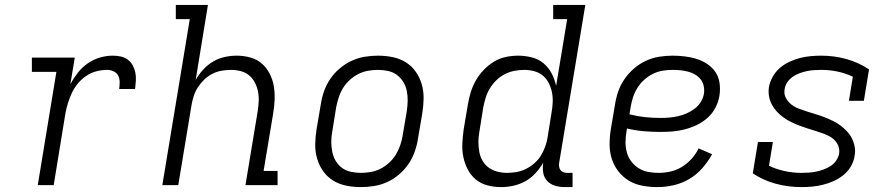

<svg xmlns="http://www.w3.org/2000/svg" viewBox="-20 -755 3640 783"><path d="M134 0 210 -462H110V-520H285L267 -412Q280 -436 297.5 -458.5Q315 -481 338.5 -497Q362 -513 388 -520.5Q414 -528 440 -528Q457 -528 473 -524.5Q489 -521 501.5 -511.5Q514 -502 521.5 -488Q529 -474 532 -458.5Q535 -443 534 -426Q533 -409 531 -392H466Q468 -406 468 -420.5Q468 -435 462 -446.5Q456 -458 443.5 -464Q431 -470 417 -470Q396 -470 374 -464.5Q352 -459 332.5 -446Q313 -433 298 -415Q283 -397 273.5 -377Q264 -357 257.5 -336Q251 -315 247 -294L199 0Z M642 0 754 -677H697V-735H828L778 -429Q791 -452 809 -471.5Q827 -491 849 -504Q871 -517 896 -522.5Q921 -528 945 -528Q974 -528 1001 -520.5Q1028 -513 1047.5 -496Q1067 -479 1079.5 -455Q1092 -431 1096.5 -404Q1101 -377 1100 -349Q1099 -321 1094 -292L1055 -58H1112V0H981L1031 -302Q1034 -322 1035 -342.5Q1036 -363 1032 -382.5Q1028 -402 1019 -419Q1010 -436 995.5 -448Q981 -460 961.5 -465Q942 -470 922 -470Q903 -470 883 -466.5Q863 -463 845 -453.5Q827 -444 812.5 -430Q798 -416 787 -399Q776 -382 770 -363Q764 -344 761 -326L707 0Z M1452 8Q1421 8 1391.5 2Q1362 -4 1338 -19Q1314 -34 1297.5 -57.5Q1281 -81 1273 -109Q1265 -137 1265.5 -167Q1266 -197 1271 -228L1288 -328Q1292 -355 1301 -381.5Q1310 -408 1326 -432Q1342 -456 1365 -475.5Q1388 -495 1414 -507Q1440 -519 1467 -523.5Q1494 -528 1521 -528Q1552 -528 1581.5 -522Q1611 -516 1635 -501Q1659 -486 1675.5 -462.5Q1692 -439 1700 -411Q1708 -383 1707.5 -353Q1707 -323 1702 -292L1685 -192Q1681 -165 1672 -138.5Q1663 -112 1647 -88Q1631 -64 1608.5 -44.5Q1586 -25 1560 -13Q1534 -1 1506.5 3.5Q1479 8 1452 8ZM1452 -50Q1472 -50 1492 -53.5Q1512 -57 1531 -66.5Q1550 -76 1566.5 -91Q1583 -106 1594 -124Q1605 -142 1612 -162Q1619 -182 1622 -202L1639 -302Q1642 -323 1642.5 -343.5Q1643 -364 1639 -384Q1635 -404 1624.5 -421Q1614 -438 1598.5 -449.5Q1583 -461 1563 -465.5Q1543 -470 1522 -470Q1502 -470 1481.5 -466.5Q1461 -463 1442 -453.5Q1423 -444 1406.5 -429Q1390 -414 1379 -396Q1368 -378 1361.5 -358Q1355 -338 1351 -318L1335 -218Q1331 -197 1331 -176.5Q1331 -156 1335 -136Q1339 -116 1349 -99Q1359 -82 1374.5 -70.5Q1390 -59 1410.5 -54.5Q1431 -50 1452 -50Z M2024 8Q1995 8 1968 1Q1941 -6 1920.5 -23Q1900 -40 1887.5 -64Q1875 -88 1869.5 -115Q1864 -142 1865.5 -170.5Q1867 -199 1871 -228L1888 -328Q1892 -353 1899.5 -378Q1907 -403 1920 -426Q1933 -449 1952 -469Q1971 -489 1993.5 -503Q2016 -517 2042 -522.5Q2068 -528 2093 -528Q2121 -528 2148.5 -521Q2176 -514 2196.5 -497Q2217 -480 2229.5 -456Q2242 -432 2248 -405L2293 -677H2236V-735H2367L2260 -89Q2259 -81 2260.5 -73.5Q2262 -66 2266.5 -60.5Q2271 -55 2278 -52.5Q2285 -50 2293 -50H2315V8H2283Q2263 8 2244 2.5Q2225 -3 2212 -16.5Q2199 -30 2195.5 -49.5Q2192 -69 2195 -89L2196 -92Q2182 -69 2164 -49Q2146 -29 2122.5 -16Q2099 -3 2073.5 2.5Q2048 8 2024 8ZM2048 -50Q2068 -50 2087 -53.5Q2106 -57 2124.5 -66Q2143 -75 2159 -89Q2175 -103 2185.5 -120Q2196 -137 2203 -156Q2210 -175 2213 -194L2229 -294Q2233 -316 2234 -337Q2235 -358 2231 -378Q2227 -398 2218 -416Q2209 -434 2194 -446.5Q2179 -459 2159 -464.5Q2139 -470 2118 -470Q2098 -470 2077.5 -466Q2057 -462 2038.5 -452.5Q2020 -443 2004.5 -428Q1989 -413 1978 -395Q1967 -377 1961 -357.5Q1955 -338 1951 -318L1935 -218Q1931 -198 1931 -177Q1931 -156 1934.5 -136.5Q1938 -117 1947.5 -100Q1957 -83 1973 -71.5Q1989 -60 2008.5 -55Q2028 -50 2048 -50Z M2661 8Q2630 8 2600 2.5Q2570 -3 2545 -18Q2520 -33 2502 -56Q2484 -79 2475 -107Q2466 -135 2466 -166Q2466 -197 2471 -228L2488 -328Q2492 -355 2501 -381.5Q2510 -408 2526.5 -432Q2543 -456 2565.5 -475.5Q2588 -495 2614 -507Q2640 -519 2667.5 -523.5Q2695 -528 2722 -528Q2747 -528 2772.5 -525Q2798 -522 2821.5 -514.5Q2845 -507 2865 -493.5Q2885 -480 2898 -460.5Q2911 -441 2914.5 -416Q2918 -391 2914 -365Q2910 -340 2898 -316.5Q2886 -293 2866 -275Q2846 -257 2822 -245.5Q2798 -234 2773 -227.5Q2748 -221 2723.5 -219Q2699 -217 2674 -217Q2639 -217 2604.5 -220Q2570 -223 2537 -231L2535 -219Q2531 -197 2531 -175Q2531 -153 2536.5 -133Q2542 -113 2554.5 -96.5Q2567 -80 2584.5 -69Q2602 -58 2623 -54Q2644 -50 2666 -50Q2690 -50 2714.5 -55.5Q2739 -61 2761 -74.5Q2783 -88 2800.5 -107.5Q2818 -127 2829 -150L2884 -126Q2867 -95 2843.5 -68.5Q2820 -42 2790 -24.5Q2760 -7 2726.5 0.5Q2693 8 2661 8ZM2674 -274Q2691 -274 2709 -275.5Q2727 -277 2745 -281Q2763 -285 2780 -292.5Q2797 -300 2812.5 -311.5Q2828 -323 2838 -339.5Q2848 -356 2851 -374Q2853 -390 2849.5 -405.5Q2846 -421 2836.5 -432.5Q2827 -444 2814 -451.5Q2801 -459 2785.5 -463Q2770 -467 2754.5 -468.5Q2739 -470 2722 -470Q2702 -470 2681.5 -466.5Q2661 -463 2642 -453.5Q2623 -444 2606.5 -429Q2590 -414 2579 -396Q2568 -378 2561.5 -358Q2555 -338 2552 -319L2547 -289Q2577 -281 2609 -277.5Q2641 -274 2674 -274Z M3248 8Q3193 8 3142.5 -6Q3092 -20 3050 -48L3071 -176H3132L3116 -79Q3145 -65 3179 -57.5Q3213 -50 3248 -50Q3263 -50 3278 -51Q3293 -52 3308 -55Q3323 -58 3338 -63.5Q3353 -69 3366.5 -77.5Q3380 -86 3389.5 -99.5Q3399 -113 3402 -128Q3405 -147 3397 -164Q3389 -181 3374.5 -191.5Q3360 -202 3342.5 -208.5Q3325 -215 3307.5 -220.5Q3290 -226 3272.5 -231.5Q3255 -237 3238 -243.5Q3221 -250 3205 -258Q3189 -266 3174.5 -276.5Q3160 -287 3148 -300Q3136 -313 3127.5 -329Q3119 -345 3116 -363.5Q3113 -382 3116 -401Q3120 -422 3131.5 -442.5Q3143 -463 3160.5 -478Q3178 -493 3199.5 -503Q3221 -513 3242.5 -518.5Q3264 -524 3286 -526Q3308 -528 3329 -528Q3383 -528 3432.5 -514Q3482 -500 3524 -472L3503 -344H3442L3458 -442Q3429 -456 3396.5 -463Q3364 -470 3330 -470Q3315 -470 3300 -469Q3285 -468 3270.5 -465Q3256 -462 3241 -456.5Q3226 -451 3213 -442Q3200 -433 3191 -420Q3182 -407 3180 -392Q3176 -373 3184.5 -356.5Q3193 -340 3207 -329Q3221 -318 3238.5 -311.5Q3256 -305 3273.5 -299.5Q3291 -294 3309 -288.5Q3327 -283 3343.5 -276.5Q3360 -270 3376.5 -262Q3393 -254 3407 -243.5Q3421 -233 3433.5 -220Q3446 -207 3454 -191Q3462 -175 3465.5 -156.5Q3469 -138 3465 -119Q3462 -97 3450 -76.5Q3438 -56 3419.5 -41Q3401 -26 3379.5 -16.5Q3358 -7 3336 -1.5Q3314 4 3292 6Q3270 8 3248 8Z"/></svg>

Font: Iosevka HT Light Extended
Style: Italic
Weight: 300
Width: 7
Italic angle: -9°
Monospace: yes
Designer: Belleve Invis
Foundry: Belleve Invis
Version: Version 32.3.0; ttfautohint (v1.8.4)